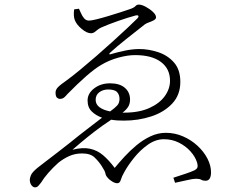

<svg xmlns="http://www.w3.org/2000/svg" viewBox="-20 -768 1040 837"><path d="M397 -333Q397 -313 413.8 -300.5Q430.7 -288.1 460 -282.2Q481.9 -297.9 491.5 -308.8Q501 -319.8 501 -336.9Q501 -354.5 490.7 -366.2Q480.5 -377.9 451.2 -377.9Q429.2 -377.9 413.1 -366Q397 -354 397 -333ZM303.2 -727.1 324.2 -730Q327.6 -723.6 332.8 -711.2Q337.9 -698.7 346.4 -688.5Q355 -678.2 368.2 -678.2Q377.4 -678.2 400.6 -683.8Q423.8 -689.5 452.1 -698Q480.5 -706.5 505.4 -714.6Q530.3 -722.7 543 -727.1Q564 -733.9 570.1 -741Q576.2 -748 585 -748Q597.2 -748 614.7 -738.8Q632.3 -729.5 646.2 -716.6Q660.2 -703.6 660.2 -692.9Q660.2 -685.1 650.9 -679.9Q641.6 -674.8 630.4 -670.9Q619.1 -667 611.8 -662.1Q566.9 -627 528.6 -596.4Q490.2 -565.9 462.9 -541Q455.6 -535.2 456.8 -532.2Q458 -529.3 467.8 -533.2Q492.2 -540.5 525.1 -547.4Q558.1 -554.2 587.9 -554.2Q628.4 -554.2 669.7 -540.5Q710.9 -526.9 738.5 -495.6Q766.1 -464.4 766.1 -411.1Q766.1 -354 730.7 -316.4Q695.3 -278.8 639.2 -260.5Q583 -242.2 521 -242.2Q507.3 -242.2 493.4 -242.9Q479.5 -243.7 464.8 -246.1Q426.8 -221.2 392.3 -194.6Q357.9 -168 332.5 -146.5Q307.1 -125 295.9 -115.2Q340.3 -126.5 372.3 -119.6Q404.3 -112.8 429.7 -91.1Q455.1 -69.3 480 -36.1Q498.5 -58.6 522.7 -85Q546.9 -111.3 575.4 -135Q604 -158.7 636.2 -173.8Q668.5 -189 703.1 -189Q742.7 -189 778.3 -173.3Q814 -157.7 841.3 -132.3Q868.7 -106.9 884.3 -76.7Q899.9 -46.4 899.9 -17.1Q899.9 20 876 20Q864.7 20 857.4 15.6Q850.1 11.2 835 11.2Q821.3 11.2 797.9 16.8Q774.4 22.5 743.2 28.8L735.8 6.8Q767.6 -3.4 790.5 -11.2Q813.5 -19 826.2 -24.9Q837.4 -30.3 840.3 -37.4Q843.3 -44.4 838.9 -60.1Q831.1 -85 810.3 -108.2Q789.6 -131.3 759.8 -146.2Q730 -161.1 694.8 -161.1Q658.2 -161.1 624.3 -137Q590.3 -112.8 563.7 -79.3Q537.1 -45.9 522 -18.1Q510.7 1.5 506.6 16.1Q502.4 30.8 491.2 30.8Q481.4 30.8 469 23.2Q456.5 15.6 450.2 7.8Q440.9 -2 439.5 -12Q438 -22 422.9 -44.9Q410.2 -64.5 392.1 -81.8Q374 -99.1 337.9 -99.1Q307.1 -99.1 281.7 -87.6Q256.3 -76.2 233.9 -58.1Q209.5 -36.1 190.2 -13.9Q170.9 8.3 159.2 27.8Q154.3 34.7 147.7 41.7Q141.1 48.8 132.8 48.8Q124.5 48.8 117.2 39.6Q109.9 30.3 109.9 14.2Q109.9 8.8 114.7 -3.9Q119.6 -16.6 143.1 -36.1Q154.3 -44.9 179.2 -64Q204.1 -83 232.9 -105.2Q261.7 -127.4 285.2 -146Q324.2 -177.7 358.9 -204.3Q393.6 -231 424.8 -254.9Q397.9 -264.6 379.9 -282.2Q361.8 -299.8 361.8 -330.1Q361.8 -360.8 390.6 -382.8Q419.4 -404.8 460 -404.8Q501.5 -404.8 524.2 -385.3Q546.9 -365.7 546.9 -334Q546.9 -315.4 538.6 -302.2Q530.3 -289.1 514.2 -276.9H521Q586.4 -276.9 631.1 -297.1Q675.8 -317.4 698.5 -349.1Q721.2 -380.9 721.2 -416Q721.2 -468.3 681.4 -498Q641.6 -527.8 568.8 -527.8Q536.6 -527.8 496.3 -516.8Q456.1 -505.9 420.9 -484.9Q392.6 -468.3 355.2 -435.5Q317.9 -402.8 272.9 -356.9Q268.6 -351.1 260.7 -344Q252.9 -336.9 241.2 -336.9Q234.4 -336.9 228.3 -342.3Q222.2 -347.7 222.2 -365.2Q222.2 -376.5 232.4 -387.5Q242.7 -398.4 271 -418Q296.4 -436.5 330.3 -464.6Q364.3 -492.7 401.4 -524.9Q438.5 -557.1 473.4 -588.9Q508.3 -620.6 535.9 -646.5Q563.5 -672.4 578.1 -687Q585.4 -694.3 583.3 -698.7Q581.1 -703.1 569.8 -700.2Q535.6 -690.9 494.4 -676.5Q453.1 -662.1 420.9 -647.9Q409.2 -642.6 398.4 -632.8Q387.7 -623 377 -623Q358.4 -623 335.9 -642.1Q313.5 -661.1 306.2 -680.2Q299.3 -697.8 303.2 -727.1Z"/></svg>

Font: Source Han Serif CN ExtraLight
Style: Regular
Weight: 250
Designer: Ryoko NISHIZUKA  (kana & ideographs); Frank Grießhammer (Latin, Greek & Cyrillic); Wenlong ZHANG  (bopomofo); Sandoll Co
Foundry: Adobe Systems Incorporated
Version: Version 1.001;PS 1.001;hotconv 16.6.54;makeotf.lib2.5.65590